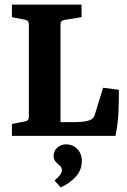

<svg xmlns="http://www.w3.org/2000/svg" viewBox="-20 -593 555 838"><path d="M430 -210 499 -201Q499 -155 497 -104Q495 -53 484 0H32V-52L89 -63Q106 -66 106 -83V-487Q106 -504 89 -507L32 -518V-573H336V-518L261 -506Q244 -503 244 -486V-60H307Q330 -60 346.5 -62.5Q363 -65 373 -69Q389 -75 394 -93ZM337 113Q336 151 309.5 179.5Q283 208 245 225L218 195Q230 185 240 173Q250 161 250 150Q250 139 244.5 133.5Q239 128 234 124Q227 118 220.5 109.5Q214 101 214 86Q214 66 230 51.5Q246 37 269 37Q298 37 318 58Q338 79 337 113Z"/></svg>

Font: Yrsa
Style: Bold
Weight: 700
Version: Version 2.004